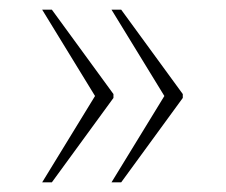

<svg xmlns="http://www.w3.org/2000/svg" viewBox="-20 -468 466 396"><path d="M210 -92H230L357 -266V-274L230 -448H210L319 -270ZM67 -92H87L214 -266V-274L87 -448H67L176 -270Z"/></svg>

Font: Noto Serif Devanagari SemiCondensed Thin
Style: Regular
Weight: 100
Width: 4
Designer: Universal Thirst, Indian Type Foundry and the Monotype Design Team
Foundry: Monotype Imaging Inc.
Version: Version 2.004